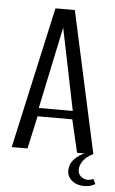

<svg xmlns="http://www.w3.org/2000/svg" viewBox="-53 -628 480 799"><g transform="rotate(5 187.5 -228.0)"><path d="M15 0 146 -591H227L356 0H288L256 -137H111L81 0ZM113 -172H255L185 -514ZM327 135Q298 135 278 118.5Q258 102 258 77Q258 49 278 28Q298 7 323 -1L355 0Q329 12 315 31Q301 50 301 69Q301 88 314 98Q327 108 340 108Q349 108 355.5 106Q362 104 365 102L375 123Q369 127 357.5 131Q346 135 327 135Z"/></g></svg>

Font: Alumni Sans
Style: Regular
Weight: 400
Designer: Robert E. Leuschke
Foundry: Robert E. Leuschke
Version: Version 1.018